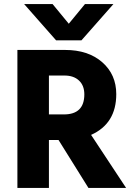

<svg xmlns="http://www.w3.org/2000/svg" viewBox="-20 -918 654 938"><path d="M378 -721H254L98 -898H237L316 -802L395 -898H534ZM219 0H65V-674H298Q411 -674 479.5 -614Q548 -554 548 -458Q548 -314 425 -259L596 0H412L266 -234H219ZM295 -549H219V-359H292Q392 -359 392 -457Q392 -500 366 -524.5Q340 -549 295 -549Z"/></svg>

Font: Hind Colombo
Style: Bold
Weight: 700
Designer: Jyotish Sonowal, Aditi Pimprikar
Foundry: Indian Type Foundry
Version: Version 1.000;PS 1.0;hotconv 1.0.86;makeotf.lib2.5.63406; tt